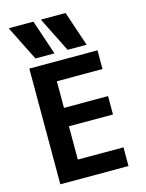

<svg xmlns="http://www.w3.org/2000/svg" viewBox="-144 -1085 887 1170"><g transform="rotate(-15 300.0 -500.0)"><path d="M139 -780 29 -1000H185L259 -780ZM342 -780 232 -1000H388L462 -780ZM87 0V-730H517V-612H229V-444H507V-328H229V-118H517V0Z"/></g></svg>

Font: M PLUS Code Latin Expanded
Style: Bold
Weight: 700
Width: 7
Designer: Coji Morishita
Foundry: UNDERFOREST DESIGN
Version: Version 1.002; ttfautohint (v1.8.3)